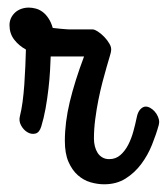

<svg xmlns="http://www.w3.org/2000/svg" viewBox="-20 -455 437 503"><path d="M252.9 27.8Q235.4 27.8 217 22.5Q198.7 17.1 183.8 3.9Q168.9 -9.3 159.4 -31Q149.9 -52.7 149.9 -85.9Q149.9 -134.3 162.8 -188.2Q175.8 -242.2 200.2 -307.1H124H112.8Q112.3 -292.5 111.1 -270Q109.9 -247.6 106.9 -222.2Q104 -196.8 99.4 -170.9Q94.7 -145 87.9 -123Q83 -107.4 72.5 -105Q62 -102.5 51.8 -108.6Q41.5 -114.7 35.2 -126.5Q28.8 -138.2 32.2 -150.9Q36.1 -166 39.1 -187.7Q42 -209.5 43.7 -233.6Q45.4 -257.8 46.4 -282Q47.4 -306.2 47.9 -325.2Q29.3 -335.4 17.1 -351.3Q4.9 -367.2 4.9 -389.2Q4.9 -399.4 9 -408Q13.2 -416.5 20 -422.6Q26.9 -428.7 36.1 -431.9Q45.4 -435.1 55.2 -435.1Q64 -435.1 73.5 -432.6Q83 -430.2 91.6 -423.8Q100.1 -417.5 106.9 -407.2Q113.8 -397 118.2 -381.8Q130.4 -380.4 138.9 -379.6Q147.5 -378.9 153.3 -378.4Q159.2 -377.9 163.1 -377.9Q167 -377.9 170.9 -377.9H223.1Q227.5 -377.9 236.1 -372.6Q244.6 -367.2 252.9 -358.6Q261.2 -350.1 266.8 -340.3Q272.5 -330.6 271 -321.8Q271 -318.8 267.6 -307.6Q264.2 -296.4 259.3 -279.3Q254.4 -262.2 248.5 -240Q242.7 -217.8 237.8 -193.4Q232.9 -168.9 229.5 -142.8Q226.1 -116.7 226.1 -91.8Q226.1 -81.5 228.5 -71.8Q231 -62 235.8 -54.4Q240.7 -46.9 248.3 -42.5Q255.9 -38.1 266.1 -38.1Q283.2 -38.1 295.4 -48.8Q307.6 -59.6 315.9 -75.7Q324.2 -91.8 329.3 -110.6Q334.5 -129.4 337.9 -146Q340.8 -161.6 347.7 -168.7Q354.5 -175.8 361.8 -175.8Q367.7 -175.8 374 -172.1Q380.4 -168.5 385.5 -162.6Q390.6 -156.7 393.8 -149.4Q397 -142.1 397 -134.8Q397 -132.3 396.5 -130.9Q396 -129.4 396 -127.9Q389.2 -103 378.2 -75.7Q367.2 -48.3 350.1 -25.4Q333 -2.4 309.1 12.7Q285.2 27.8 252.9 27.8Z"/></svg>

Font: Grand Hotel
Style: Regular
Weight: 400
Designer: Brian J. Bonislawsky & Jim Lyles for Astigmatic (AOETI)
Foundry: Astigmatic (AOETI)
Version: Version 001.000